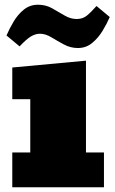

<svg xmlns="http://www.w3.org/2000/svg" viewBox="-20 -788 482 808"><path d="M31.7 0V-146.5H107.4V-370.6H31.7V-503.9L341.8 -532.7V-146.5H417.5V0ZM307.6 -585.9Q276.4 -585.9 248.5 -601.1Q220.7 -616.2 196 -631.1Q171.4 -646 148.4 -646Q128.9 -646 109.9 -634.5Q90.8 -623 62.5 -592.8L7.3 -638.7Q19.5 -667 37.1 -696.8Q54.7 -726.6 80.1 -747.3Q105.5 -768.1 140.1 -768.1Q172.4 -768.1 199.2 -753.2Q226.1 -738.3 251.2 -723.1Q276.4 -708 302.7 -708Q327.6 -708 345 -721.9Q362.3 -735.8 386.2 -762.7L441.9 -716.3Q430.2 -689 411.9 -658.7Q393.6 -628.4 367.9 -607.2Q342.3 -585.9 307.6 -585.9Z"/></svg>

Font: Bevan
Style: Regular
Weight: 400
Designer: Vernon Adams
Foundry: Vernon Adams
Version: Version 2.100; ttfautohint (v1.8.3)